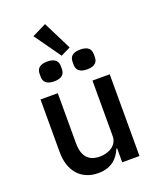

<svg xmlns="http://www.w3.org/2000/svg" viewBox="-168 -1027 936 1139"><g transform="rotate(-20 300.0 -457.5)"><path d="M407 0H516V-516H407V-166C407 -106 351 -77 295 -77C224 -77 188 -118 188 -200V-516H79V-184C79 -59 149 12 253 12C338 12 380 -34 402 -88H407ZM286 -717 347 -747 257 -927 168 -883ZM193 -589C242 -589 260 -611 260 -642V-661C260 -692 242 -714 193 -714C144 -714 126 -692 126 -661V-642C126 -611 144 -589 193 -589ZM401 -589C450 -589 468 -611 468 -642V-661C468 -692 450 -714 401 -714C352 -714 334 -692 334 -661V-642C334 -611 352 -589 401 -589Z"/></g></svg>

Font: IBM Mono Medium
Style: Regular
Weight: 500
Monospace: yes
Designer: Mike Abbink, Paul van der Laan, Pieter van Rosmalen
Foundry: Bold Monday
Version: Version 2.3